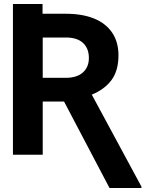

<svg xmlns="http://www.w3.org/2000/svg" viewBox="-20 -776 773 963"><path d="M193.4 -755.9V-707H310.5Q392.6 -707 451.7 -683.1Q510.7 -659.2 542.5 -612.3Q574.2 -565.4 574.2 -498Q574.2 -422.4 539.8 -375.2Q505.4 -328.1 440.4 -301.3L689.5 160.2V167H529.3L301.3 -266.6H194.3V0H44.9V-755.9ZM310.5 -385.7Q365.7 -385.7 395.8 -412.6Q425.8 -439.5 425.8 -485.4Q425.8 -533.2 396.5 -560.5Q367.2 -587.9 310.5 -587.9H194.3V-385.7Z"/></svg>

Font: Pretendard Std
Style: Bold
Weight: 700
Designer: Base glyphs from Inter by Rasmus Andersson; Hangeul glyphs from Noto Sans CJK(Source Han Sans) by Jang Soo-young and Kan
Foundry: Kil Hyung-jin
Version: Version 1.309